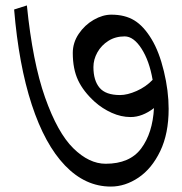

<svg xmlns="http://www.w3.org/2000/svg" viewBox="-20 -696 671 707"><path d="M369 -93Q458 -93 500 -149.5Q542 -206 547 -298Q504 -265 461 -265Q426 -265 391.5 -280.5Q357 -296 329 -321Q287 -359 267.5 -400.5Q248 -442 248 -501Q248 -539 270 -571.5Q292 -604 325 -623Q358 -642 390 -642Q440 -642 474.5 -621Q509 -600 538 -552Q566 -506 583.5 -433.5Q601 -361 601 -295Q601 -204 570 -139.5Q539 -75 490 -42Q441 -9 388 -9Q294 -9 219.5 -86.5Q145 -164 97 -310.5Q49 -457 32 -661L79 -676Q100 -467 146 -337Q192 -207 250 -150Q308 -93 369 -93ZM324 -449Q324 -400 346.5 -373Q369 -346 422 -346Q449 -346 483 -361Q517 -376 542 -402Q530 -472 501 -517Q472 -562 439 -562Q405 -562 379 -545.5Q353 -529 338.5 -503Q324 -477 324 -449Z"/></svg>

Font: Martel DemiBold
Style: Regular
Weight: 600
Designer: Dan Reynolds
Foundry: Dan Reynolds
Version: Version 1.001; ttfautohint (v1.1) -l 5 -r 5 -G 72 -x 0 -D la